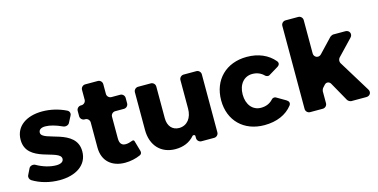

<svg xmlns="http://www.w3.org/2000/svg" viewBox="-74 -1116 2951 1499"><g transform="rotate(-15 1401.5 -367.0)"><path d="M262 -547C137 -547 43 -487 43 -376C42 -187 321 -228 321 -149C321 -124 296 -112 262 -112C213 -112 156 -128 104 -158C88 -167 63 -162 54 -146L29 -95C21 -79 27 -61 41 -51C103 -13 179 7 258 7C388 7 485 -54 485 -165C486 -353 202 -317 202 -391C202 -416 224 -428 255 -428C292 -428 339 -415 391 -391C408 -383 433 -389 441 -405L468 -457C478 -474 471 -494 454 -502C395 -531 328 -547 262 -547Z M884 -144C863 -136 844 -131 829 -131C797 -130 779 -148 779 -190V-366C779 -385 795 -401 814 -401H885C904 -401 920 -417 920 -436V-480C920 -499 904 -515 885 -515H814C795 -515 779 -531 779 -550V-629C779 -648 763 -664 744 -664H642C623 -664 607 -648 607 -629V-549C607 -530 591 -514 572 -514H567C548 -514 532 -498 532 -479V-436C532 -417 548 -401 567 -401H572C591 -401 607 -385 607 -366V-163C607 -51 682 8 786 8C830 8 875 -2 912 -19C924 -25 928 -38 924 -51L900 -135C898 -143 891 -147 884 -144Z M1507 -539H1404C1385 -539 1369 -523 1369 -504V-273C1369 -200 1330 -146 1264 -145C1209 -145 1174 -184 1174 -248V-504C1174 -523 1158 -539 1139 -539H1036C1017 -539 1001 -523 1001 -504V-199C1001 -73 1077 7 1194 7C1258 7 1310 -15 1347 -58C1354 -66 1369 -62 1369 -52V-35C1369 -16 1385 0 1404 0H1507C1526 0 1542 -16 1542 -35V-504C1542 -523 1526 -539 1507 -539Z M1915 -545C1748 -545 1635 -434 1635 -268C1635 -104 1747 6 1913 6C2013 6 2092 -29 2140 -91C2153 -108 2147 -125 2129 -136L2052 -181C2043 -186 2025 -182 2019 -173C1995 -146 1962 -132 1922 -132C1855 -132 1809 -186 1809 -269C1809 -350 1855 -405 1922 -405C1961 -405 1993 -391 2017 -366C2024 -359 2041 -355 2049 -360L2125 -406C2144 -417 2150 -434 2136 -451C2086 -511 2009 -545 1915 -545Z M2499 -171 2585 -18C2590 -9 2606 0 2615 0H2737C2767 0 2783 -28 2767 -53L2610 -309C2603 -321 2605 -341 2615 -352L2737 -480C2760 -503 2745 -539 2712 -539H2613C2607 -539 2592 -532 2588 -528L2480 -414C2458 -390 2420 -405 2420 -438V-707C2420 -726 2404 -742 2385 -742H2282C2263 -742 2247 -726 2247 -707V-35C2247 -16 2263 0 2282 0H2385C2404 0 2420 -16 2420 -35V-133C2420 -138 2426 -153 2430 -157L2449 -178C2464 -194 2488 -191 2499 -171Z"/></g></svg>

Font: Trueno
Style: RoundBd
Weight: 700
Designer: Julieta Ulanovsky, Jasper
Foundry: Julieta Ulanovsky, Cannot Into Space Fonts
Version: Version 3.001